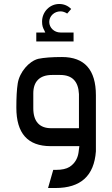

<svg xmlns="http://www.w3.org/2000/svg" viewBox="-20 -733 561 963"><path d="M221 210H258C385 210 452 149 461 26V-255C461 -383 404 -447 291 -447C240 -447 201 -444 172 -438C125 -426 78 -371 69 -315C64 -284 62 -243 62 -193C62 -64 119 0 234 0H378L374 31C371 54 360 84 329 104C313 114 290 119 261 119H247ZM147 -190V-265C147 -323 178 -357 241 -357H282C342 -357 373 -325 376 -261V-90H236C179 -90 147 -123 147 -190ZM162 -525H349V-570H283C252 -570 227 -594 227 -623C227 -652 252 -676 283 -676C295 -676 306 -672 317 -665L337 -688C320 -705 300 -713 277 -713C229 -713 191 -673 191 -625C191 -604 195 -594 202 -581C203 -578 205 -574 207 -570H162Z"/></svg>

Font: All Genders v4 Light
Style: Regular
Weight: 300
Designer: Rassam Alawdi
Foundry: Rassam Art
Version: Version 3.100;FEAKit 1.0